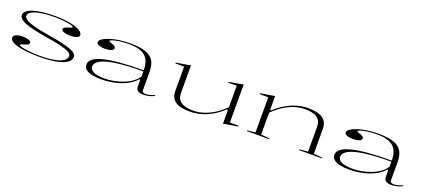

<svg xmlns="http://www.w3.org/2000/svg" viewBox="40 -1411 5102 2322"><g transform="rotate(20 2591.0 -250.0)"><path d="M480 15Q388 15 315.5 7.5Q243 0 192.5 -14Q142 -28 116.5 -48Q91 -68 91 -92Q91 -111 106.5 -123Q122 -135 148 -141.5Q174 -148 205 -148Q235 -148 260 -143Q285 -138 301 -128.5Q317 -119 317 -105Q317 -93 305 -83.5Q293 -74 271 -68Q236 -59 222.5 -53Q209 -47 209 -40Q209 -31 245.5 -21.5Q282 -12 343.5 -5.5Q405 1 480 1Q584 1 659.5 -13Q735 -27 775 -53.5Q815 -80 815 -118Q815 -143 781 -163Q747 -183 666.5 -202.5Q586 -222 448 -243Q321 -265 246 -287Q171 -309 139 -334Q107 -359 107 -389Q107 -447 210.5 -481Q314 -515 498 -515Q598 -515 678.5 -500Q759 -485 806.5 -459.5Q854 -434 854 -399Q854 -383 838 -373Q822 -363 796.5 -358Q771 -353 742 -353Q721 -353 700.5 -355.5Q680 -358 663 -363.5Q646 -369 636 -377.5Q626 -386 626 -396Q626 -420 685 -437Q714 -445 724.5 -450Q735 -455 735 -461Q735 -468 714.5 -475Q694 -482 660 -488Q626 -494 584.5 -497.5Q543 -501 501 -501Q395 -501 318.5 -488.5Q242 -476 201.5 -453Q161 -430 161 -399Q161 -374 192.5 -352.5Q224 -331 294.5 -311.5Q365 -292 480 -273Q627 -249 712.5 -227Q798 -205 835 -181.5Q872 -158 872 -127Q872 -94 846 -67.5Q820 -41 769 -22.5Q718 -4 645.5 5.5Q573 15 480 15Z M1461 -515Q1555 -515 1619 -500.5Q1683 -486 1721.5 -456Q1760 -426 1777 -378.5Q1794 -331 1794 -266V-37Q1794 -17 1807.5 -9.5Q1821 -2 1841 -2Q1866 -2 1896.5 -10.5Q1927 -19 1955 -31V-20Q1936 -9 1912 -1Q1888 7 1863 11Q1838 15 1813 15Q1766 15 1743.5 -2.5Q1721 -20 1721 -54Q1721 -84 1721 -98.5Q1721 -113 1721 -121.5Q1721 -130 1721 -138L1709 -146Q1675 -104 1626 -74Q1577 -44 1518.5 -24.5Q1460 -5 1397 5Q1334 15 1271 15Q1208 15 1156 4Q1104 -7 1074.5 -31Q1045 -55 1045 -93Q1045 -179 1212.5 -221.5Q1380 -264 1721 -264Q1721 -346 1693.5 -398Q1666 -450 1606.5 -475.5Q1547 -501 1449 -501Q1379 -501 1325 -493Q1271 -485 1240.5 -475Q1210 -465 1210 -456Q1210 -451 1220.5 -446Q1231 -441 1256 -434Q1300 -420 1300 -395Q1300 -372 1267 -360Q1234 -348 1188 -348Q1146 -348 1113.5 -359.5Q1081 -371 1081 -395Q1081 -417 1111 -438Q1141 -459 1194 -477Q1247 -495 1315.5 -505Q1384 -515 1461 -515ZM1721 -250Q1520 -250 1386 -232Q1252 -214 1185.5 -179.5Q1119 -145 1119 -95Q1119 -64 1144.5 -44.5Q1170 -25 1213 -16.5Q1256 -8 1306 -8Q1362 -8 1423.5 -19.5Q1485 -31 1543.5 -53.5Q1602 -76 1649 -109.5Q1696 -143 1721 -186Z M2417 15Q2284 15 2224.5 -28.5Q2165 -72 2165 -162V-473H2053V-484L2238 -515V-160Q2238 -84 2290 -47Q2342 -10 2448 -10Q2516 -10 2585 -32.5Q2654 -55 2719.5 -97Q2785 -139 2842 -199V-473H2732V-484L2916 -515V-27H3028V-16L2842 15V-158L2829 -165Q2738 -78 2631 -31.5Q2524 15 2417 15Z M4111 -10V0H3815V-10L3925 -20V-340Q3925 -416 3873.5 -453Q3822 -490 3716 -490Q3665 -490 3613 -477.5Q3561 -465 3511 -440.5Q3461 -416 3413 -381Q3365 -346 3321 -301V-20L3432 -10V0H3145V-10L3248 -20V-473H3136V-484L3321 -515V-342L3335 -335Q3396 -393 3464 -433Q3532 -473 3604 -494Q3676 -515 3747 -515Q3811 -515 3858.5 -504Q3906 -493 3937 -471.5Q3968 -450 3983.5 -417Q3999 -384 3999 -338V-20Z M4653 -515Q4747 -515 4811 -500.5Q4875 -486 4913.5 -456Q4952 -426 4969 -378.5Q4986 -331 4986 -266V-37Q4986 -17 4999.5 -9.5Q5013 -2 5033 -2Q5058 -2 5088.5 -10.5Q5119 -19 5147 -31V-20Q5128 -9 5104 -1Q5080 7 5055 11Q5030 15 5005 15Q4958 15 4935.5 -2.5Q4913 -20 4913 -54Q4913 -84 4913 -98.5Q4913 -113 4913 -121.5Q4913 -130 4913 -138L4901 -146Q4867 -104 4818 -74Q4769 -44 4710.5 -24.5Q4652 -5 4589 5Q4526 15 4463 15Q4400 15 4348 4Q4296 -7 4266.5 -31Q4237 -55 4237 -93Q4237 -179 4404.5 -221.5Q4572 -264 4913 -264Q4913 -346 4885.5 -398Q4858 -450 4798.5 -475.5Q4739 -501 4641 -501Q4571 -501 4517 -493Q4463 -485 4432.5 -475Q4402 -465 4402 -456Q4402 -451 4412.5 -446Q4423 -441 4448 -434Q4492 -420 4492 -395Q4492 -372 4459 -360Q4426 -348 4380 -348Q4338 -348 4305.5 -359.5Q4273 -371 4273 -395Q4273 -417 4303 -438Q4333 -459 4386 -477Q4439 -495 4507.5 -505Q4576 -515 4653 -515ZM4913 -250Q4712 -250 4578 -232Q4444 -214 4377.5 -179.5Q4311 -145 4311 -95Q4311 -64 4336.5 -44.5Q4362 -25 4405 -16.5Q4448 -8 4498 -8Q4554 -8 4615.5 -19.5Q4677 -31 4735.5 -53.5Q4794 -76 4841 -109.5Q4888 -143 4913 -186Z"/></g></svg>

Font: Kalnia Expanded ExtraLight
Style: Regular
Weight: 250
Width: 7
Designer: Frida Medrano
Foundry: Frida Medrano
Version: Version 1.105